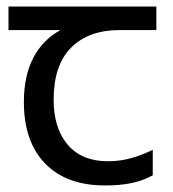

<svg xmlns="http://www.w3.org/2000/svg" viewBox="-20 -557 530 587"><path d="M301 10Q183 10 118 -57Q53 -124 53 -245Q53 -325 82 -380.5Q111 -436 165 -465H6V-537H458V-465H345Q251 -465 197.5 -411.5Q144 -358 144 -252Q144 -165 187 -114.5Q230 -64 310 -64Q347 -64 381 -73.5Q415 -83 447 -99V-21Q418 -5 383 2.5Q348 10 301 10Z"/></svg>

Font: telugu115
Style: Regular
Weight: 400
Designer: Jelle Bosma - Monotype Design Team
Foundry: Monotype Imaging Inc.
Version: Version 2.003